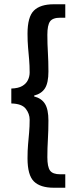

<svg xmlns="http://www.w3.org/2000/svg" viewBox="-20 -728 364 900"><path d="M232 152Q169 152 139 122.5Q109 93 109 14Q109 -22 111.5 -50.5Q114 -79 116.5 -107Q119 -135 119 -167Q119 -195 100.5 -218.5Q82 -242 33 -243V-313Q66 -314 84.5 -325Q103 -336 111 -353Q119 -370 119 -388Q119 -421 116.5 -449Q114 -477 111.5 -506Q109 -535 109 -570Q109 -649 139 -678.5Q169 -708 232 -708H286V-645H263Q227 -645 214.5 -627.5Q202 -610 202 -565Q202 -522 204.5 -481.5Q207 -441 207 -393Q207 -340 191 -314.5Q175 -289 140 -280V-276Q175 -267 191 -241Q207 -215 207 -163Q207 -115 204.5 -74.5Q202 -34 202 9Q202 54 214.5 71.5Q227 89 263 89H286V152Z"/></svg>

Font: Mada SemiBold
Style: Regular
Weight: 600
Designer: Khaled Hosny
Version: Version 1.5